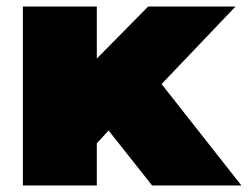

<svg xmlns="http://www.w3.org/2000/svg" viewBox="-20 -567 758 587"><path d="M718 0H445L312 -168L276 -129V0H50V-547H276V-388L433 -547H700L474 -310Z"/></svg>

Font: Montserrat-Alt1 Black
Style: Regular
Weight: 900
Designer: Differentunic
Foundry: Differentunic
Version: Version 7.222